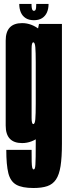

<svg xmlns="http://www.w3.org/2000/svg" viewBox="-20 -721 342 971"><path d="M149.5 229.8Q92 229.8 62.4 213.2Q32.8 196.6 22.2 154.8Q11.8 112.9 11.8 36.9H139.8Q139.8 74.5 140.2 96.1Q140.8 117.8 143 126.8Q145.2 135.8 150.2 135.8Q153.9 135.8 156.1 130.3Q158.2 124.9 159.1 110.9Q160 97 160.4 71.6Q160.8 46.1 160.8 6V-519.8L177.2 -600H293.2V5.5Q293.2 74.9 286.3 118.9Q279.4 162.9 263 187Q246.6 211.1 219 220.4Q191.4 229.8 149.5 229.8ZM92 2.6Q8.8 2.6 8.8 -85.9Q8.8 -174.5 8.8 -301Q8.8 -427.8 8.8 -515.9Q8.8 -604.1 92 -604.1Q140.4 -604.1 182.8 -569.4Q225.2 -534.6 225.2 -453.4L160.8 -405.1Q160.8 -457.9 158.6 -482.4Q156.4 -506.9 148.5 -506.9Q139.8 -506.9 139.8 -475.6Q139.8 -444.4 139.8 -301Q139.8 -156 139.8 -124.8Q139.8 -93.5 148.5 -93.5Q156.4 -93.5 158.6 -118Q160.8 -142.5 160.8 -196.8L225.2 -147Q225.2 -65.8 182.8 -31.6Q140.4 2.6 92 2.6ZM151.4 -618.8Q126.2 -618.8 109.8 -629.4Q93.2 -640 85.3 -658.6Q77.4 -677.2 77.4 -701H139.4Q139.4 -687.9 140.8 -680.2Q142.3 -672.6 144.9 -669.4Q147.5 -666.2 151.6 -666.2Q156 -666.2 158.7 -669.6Q161.4 -673 162.4 -680.7Q163.4 -688.4 163.4 -701H225.6Q225.6 -677.2 217.6 -658.6Q209.5 -640 193.1 -629.4Q176.6 -618.8 151.4 -618.8Z"/></svg>

Font: Anybody UltraCondensed Thin
Style: Regular
Weight: 100
Width: 1
Designer: Tyler Finck
Foundry: Etcetera Type Company
Version: Version 1.110